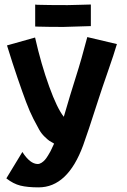

<svg xmlns="http://www.w3.org/2000/svg" viewBox="-20 -811 558 842"><path d="M378.4 -791V-696.3H370.1Q271 -692.9 257.8 -692.9Q192.9 -692.9 143.1 -694.3L134.3 -694.8V-791L143.6 -790Q190.9 -788.6 276.4 -788.6Q292.5 -788.6 326.2 -789.8Q359.9 -791 370.1 -791ZM78.1 -144.5Q111.8 -91.8 145.5 -91.8Q153.8 -91.8 162.4 -97.4Q170.9 -103 177 -109.9Q183.1 -116.7 190.7 -129.2Q198.2 -141.6 201.7 -148.2Q205.1 -154.8 210.9 -167.7Q216.8 -180.7 217.3 -181.2Q203.1 -189 196.3 -193.6Q189.5 -198.2 175.8 -211.4Q162.1 -224.6 152.3 -241.5Q142.6 -258.3 126.5 -289.8Q110.4 -321.3 94.5 -363.5Q78.6 -405.8 57.1 -468.5Q35.6 -531.2 10.7 -611.8L133.8 -646.5Q160.6 -528.3 195.6 -431.9Q230.5 -335.4 259.8 -298.8Q288.1 -396.5 313 -474.6Q337.4 -550.8 362.8 -648.4L492.7 -617.7Q480.5 -575.7 453.1 -497.3Q425.8 -418.9 414.6 -383.8Q361.8 -219.7 344.7 -173.8Q276.9 10.7 149.4 10.7Q100.6 10.7 69.3 2.9Q38.1 -4.9 7.8 -28.8Z"/></svg>

Font: Fantasque Sans Mono
Style: Bold
Weight: 700
Monospace: yes
Designer: Jany Belluz
Version: Version 1.8.0 ; ttfautohint (v1.8.2)